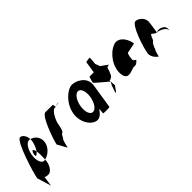

<svg xmlns="http://www.w3.org/2000/svg" viewBox="66 -1481 2504 2504"><g transform="rotate(-45 1318.0 -229.5)"><path d="M17 -12 76 183 97 40C108 58 133 56 154 56C192 63 247 2 260 -80C262 -90 263 -101 263 -113C257 -111 250 -109 244 -109C196 -109 168 -184 182 -275C196 -366 245 -440 295 -440C302 -440 309 -439 315 -436C313 -501 274 -549 237 -549C167 -549 29 -92 17 -12ZM209 -230C225 -232 244 -246 259 -267C253 -295 244 -314 230 -314C206 -284 202 -250 209 -230ZM259 -267C267 -225 266 -161 263 -113C337 -129 408 -196 420 -275C432 -353 385 -419 315 -436C315 -425 315 -414 313 -403C305 -353 284 -301 259 -267Z M507 -145 580 -14C579 -6 607 -135 618 -135C629 -142 643 -194 668 -201C683 -201 701 -258 710 -318C719 -378 782 -501 830 -501C830 -501 835 -502 843 -503C844 -520 843 -546 837 -546C837 -546 744 -547 702 -547C634 -547 524 -225 507 -145ZM843 -503C843 -498 842 -494 842 -491C842 -494 849 -500 859 -505C853 -504 848 -504 843 -503ZM859 -505C890 -510 930 -517 903 -517C887 -517 871 -511 859 -505Z M947 -274C923 -118 1023 8 1112 8C1154 8 1195 -28 1227 -80C1232 -76 1222 -4 1222 -4C1221 3 1340 2 1341 -5L1394 -347C1417 -500 1259 -558 1198 -556C1109 -554 971 -430 947 -274ZM1081 -274C1095 -366 1145 -440 1195 -440C1244 -440 1271 -366 1257 -274C1243 -184 1194 -109 1144 -109C1094 -109 1067 -184 1081 -274Z M1411 -382C1409 -371 1593 -226 1585 -226L1559 -177C1508 -34 1522 -54 1592 -154L1585 -246C1601 -246 1650 -261 1658 -314C1665 -314 1681 -371 1683 -382C1685 -392 1732 -400 1725 -400L1630 -468L1606 -533C1607 -540 1618 -642 1612 -642C1606 -642 1541 -636 1540 -628L1516 -468H1438C1431 -468 1413 -392 1411 -382Z M1750 -196C1769 -52 1910 -160 1941 -148C1966 -144 1990 -152 2023 -191C2015 -193 1996 -212 1999 -217C1984 -188 1979 -257 2006 -330C2014 -340 2161 -358 2153 -368C2127 -506 2033 -570 1958 -535C1845 -493 1731 -341 1750 -196ZM1999 -217V-218ZM2024 -192 2023 -191C2025 -191 2025 -191 2024 -190Z M2188 -149C2176 -68 2260 -14 2260 -14C2259 -6 2283 -112 2294 -112C2313 -171 2333 -200 2348 -208C2363 -208 2390 -314 2382 -261C2393 -331 2417 -256 2466 -254C2470 -281 2478 -346 2488 -409C2503 -510 2408 -556 2372 -556C2304 -556 2203 -250 2188 -149ZM2466 -254C2466 -246 2464 -242 2465 -241C2464 -237 2465 -246 2472 -254ZM2472 -254C2504 -250 2609 -215 2599 -149L2602 -170C2611 -228 2561 -264 2497 -264C2485 -264 2477 -259 2472 -254Z"/></g></svg>

Font: Ampere
Style: UltCndIta
Weight: 400
Version: Version 1